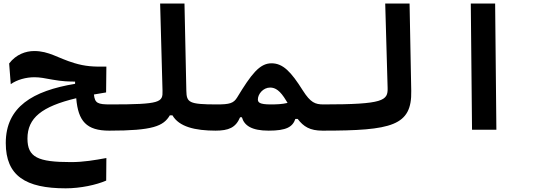

<svg xmlns="http://www.w3.org/2000/svg" viewBox="-20 -713 2970 1055"><path d="M580.1 4.9C618.2 4.9 632.3 -10.3 632.3 -65.9C632.3 -115.2 610.8 -139.2 585.9 -139.2C517.6 -139.2 501 -145.5 496.1 -193.8C517.1 -197.8 539.6 -201.2 563 -205.1L564.5 -347.2C494.1 -345.7 448.2 -348.1 387.2 -366.7C297.4 -393.6 250 -432.6 168 -432.6C122.1 -432.6 68.8 -414.6 30.3 -364.3L39.1 -250.5C73.2 -274.9 123 -288.6 168.9 -288.6C199.2 -288.6 225.6 -283.2 268.1 -275.4C324.7 -265.1 358.9 -265.1 392.6 -264.6V-252.4C160.2 -213.9 11.7 -126 11.7 72.8C11.7 253.4 121.1 321.8 340.8 321.8C423.3 321.8 509.8 302.7 563.5 279.3L564.5 155.3C500 167 439.9 177.7 370.1 177.7C188 177.7 130.9 151.4 130.9 48.3C130.9 -64.9 209.5 -127.9 398.9 -173.3C409.2 -46.9 455.6 4.9 580.1 4.9Z M580.1 4.9C820.8 4.9 877.9 -20 913.1 -79.1H927.7C963.9 -16.6 1050.8 4.9 1166 4.9C1189.5 4.9 1208.5 -20 1208.5 -75.7C1208.5 -120.1 1196.8 -139.2 1171.9 -139.2C1017.1 -139.2 1005.4 -149.9 1003.9 -214.4L993.7 -693.4H859.9L873 -214.8C875 -150.9 864.3 -139.2 585.9 -139.2C566.4 -139.2 551.8 -123.5 551.8 -70.8C551.8 -16.1 561 4.9 580.1 4.9Z M1163.1 4.9C1236.8 4.9 1275.4 -11.7 1299.3 -68.8H1309.1C1321.8 -23.9 1361.8 4.9 1456.1 4.9C1554.2 4.9 1587.9 -15.6 1603 -59.6H1615.7C1647.9 -17.1 1683.1 4.9 1752 4.9C1775.4 4.9 1794.4 -10.3 1794.4 -65.9C1794.4 -115.2 1782.7 -139.2 1757.8 -139.2C1711.9 -139.2 1686.5 -148.9 1644 -215.8C1579.1 -318.8 1535.2 -365.2 1471.7 -365.2C1406.2 -365.2 1360.4 -304.7 1283.2 -177.7C1263.7 -145.5 1241.7 -139.2 1171.9 -139.2C1148.9 -139.2 1137.7 -83.5 1137.7 -56.2C1137.7 -12.7 1145.5 4.9 1163.1 4.9ZM1560.1 -147.5C1530.8 -140.6 1502.9 -139.2 1467.3 -139.2C1405.8 -139.2 1397 -150.4 1397 -167C1397 -195.8 1425.8 -231.9 1464.4 -231.9C1493.2 -231.9 1519.5 -215.3 1552.7 -159.7C1555.2 -155.8 1557.6 -151.4 1560.1 -147.5Z M1752 4.9C2134.3 4.9 2243.7 -22 2239.7 -213.4L2230.5 -693.4H2096.7L2109.9 -229.5C2111.8 -160.6 2088.4 -139.2 1757.8 -139.2C1738.3 -139.2 1723.6 -123.5 1723.6 -70.8C1723.6 -16.1 1732.9 4.9 1752 4.9Z M2573.7 0H2707.5L2700.7 -693.4H2566.9Z"/></svg>

Font: Cascadia Code
Style: Bold
Weight: 700
Monospace: yes
Designer: Aaron Bell
Foundry: Saja Typeworks
Version: Version 2404.023